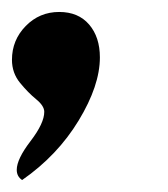

<svg xmlns="http://www.w3.org/2000/svg" viewBox="-29 -175 281 321"><path d="M-9 -75Q-9 -108 14 -131.5Q37 -155 70 -155Q102 -155 120 -134Q138 -113 138 -79Q138 -32 102.5 26.5Q67 85 8 126Q-1 120 -1 109Q-1 91 22 61Q45 31 45 12Q45 2 31.5 -9Q18 -20 4.5 -36.5Q-9 -53 -9 -75Z"/></svg>

Font: Lobster Two
Style: Bold Italic
Weight: 700
Designer: Pablo Impallari
Foundry: Pablo Impallari. www.impallari.com
Version: Version 1.006